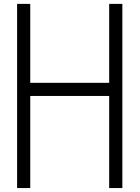

<svg xmlns="http://www.w3.org/2000/svg" viewBox="-20 -953 707 973"><path d="M533.3 0V-466.7H133.3V0H66.7V-933.3H133.3V-533.3H533.3V-933.3H600V0Z"/></svg>

Font: Galmuri14 Regular
Style: Regular
Weight: 400
Designer: Lee Minseo (quiple)
Version: Version 2.399;hotconv 1.1.1;makeotfexe 2.6.0 DEVELOPMENT